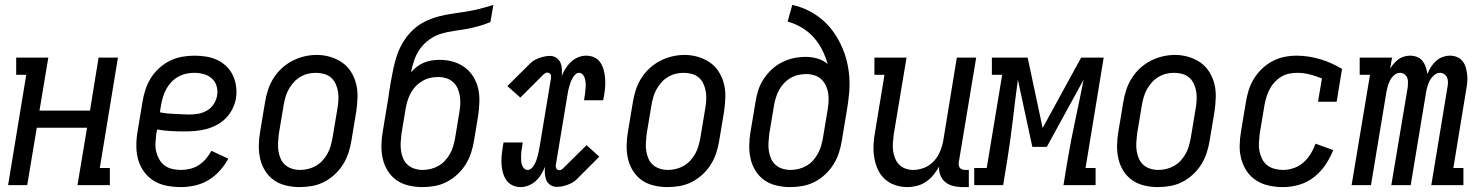

<svg xmlns="http://www.w3.org/2000/svg" viewBox="-20 -755 6040 783"><path d="M13 0 87 -450H46V-520H177L141 -304H347L382 -520H461L387 -70H428V0H296L335 -234H130L91 0Z M718 8Q689 8 660 2.5Q631 -3 607.5 -17.5Q584 -32 567.5 -54.5Q551 -77 543.5 -104Q536 -131 536 -160.5Q536 -190 541 -219L561 -339Q565 -364 573 -389Q581 -414 595 -436.5Q609 -459 629.5 -477.5Q650 -496 673.5 -507.5Q697 -519 722.5 -523.5Q748 -528 773 -528Q798 -528 822 -524Q846 -520 867 -510Q888 -500 904.5 -483.5Q921 -467 930.5 -446Q940 -425 943 -401Q946 -377 942 -352Q938 -331 927.5 -310Q917 -289 900.5 -272.5Q884 -256 863 -245Q842 -234 820.5 -228.5Q799 -223 777 -221Q755 -219 734 -219Q705 -219 676.5 -220.5Q648 -222 621 -227L617 -208Q615 -190 614 -171.5Q613 -153 617 -136.5Q621 -120 629.5 -105Q638 -90 651.5 -80Q665 -70 682.5 -66Q700 -62 718 -62Q736 -62 755 -66.5Q774 -71 790.5 -81.5Q807 -92 820 -107.5Q833 -123 842 -140L911 -108Q897 -82 876.5 -59Q856 -36 830 -20.5Q804 -5 775 1.5Q746 8 718 8ZM751 -288Q770 -288 788 -291Q806 -294 823 -303.5Q840 -313 851 -329.5Q862 -346 865 -364Q869 -384 863.5 -403Q858 -422 844.5 -434.5Q831 -447 812 -452.5Q793 -458 773 -458Q756 -458 739.5 -454.5Q723 -451 707.5 -442.5Q692 -434 679.5 -421Q667 -408 658.5 -392.5Q650 -377 645 -360.5Q640 -344 637 -328L632 -297Q647 -294 661.5 -292.5Q676 -291 691 -290.5Q706 -290 721 -289Q736 -288 751 -288Z M1202 8Q1174 8 1146.5 1.5Q1119 -5 1097.5 -20Q1076 -35 1061.5 -58Q1047 -81 1041 -107.5Q1035 -134 1035.5 -162.5Q1036 -191 1041 -219L1061 -339Q1065 -364 1073 -388.5Q1081 -413 1095 -435.5Q1109 -458 1129 -476.5Q1149 -495 1172.5 -507Q1196 -519 1221 -525Q1246 -531 1272 -531Q1300 -531 1327 -523Q1354 -515 1375.5 -500Q1397 -485 1411.5 -462Q1426 -439 1432.5 -412.5Q1439 -386 1438 -357.5Q1437 -329 1433 -301L1413 -181Q1409 -156 1401 -131.5Q1393 -107 1379 -84.5Q1365 -62 1345 -43.5Q1325 -25 1301.5 -13Q1278 -1 1252.5 3.5Q1227 8 1202 8ZM1204 -62Q1220 -62 1236.5 -66Q1253 -70 1268 -78.5Q1283 -87 1295 -100Q1307 -113 1315.5 -128.5Q1324 -144 1328.5 -160Q1333 -176 1336 -192L1356 -312Q1359 -329 1360 -346.5Q1361 -364 1358.5 -380.5Q1356 -397 1349 -412.5Q1342 -428 1330 -438.5Q1318 -449 1301.5 -453.5Q1285 -458 1268 -458Q1251 -458 1235 -454Q1219 -450 1204 -441Q1189 -432 1177.5 -419Q1166 -406 1157.5 -391Q1149 -376 1144.5 -360Q1140 -344 1137 -328L1117 -208Q1115 -191 1114 -173.5Q1113 -156 1115.5 -139.5Q1118 -123 1124.5 -108Q1131 -93 1143 -82.5Q1155 -72 1171 -67Q1187 -62 1204 -62Z M1702 8Q1674 8 1646.5 1.5Q1619 -5 1597.5 -20Q1576 -35 1561.5 -58Q1547 -81 1541 -107.5Q1535 -134 1535.5 -162.5Q1536 -191 1541 -219L1558 -322Q1561 -340 1564 -358Q1567 -376 1569 -394L1570 -398Q1571 -405 1572 -411Q1573 -417 1574 -423Q1579 -451 1585 -479Q1591 -507 1600.5 -534Q1610 -561 1626 -586.5Q1642 -612 1663.5 -632.5Q1685 -653 1712 -666.5Q1739 -680 1767 -687.5Q1795 -695 1823.5 -699Q1852 -703 1880 -707.5Q1908 -712 1936 -719Q1964 -726 1992 -735L1980 -665Q1956 -655 1931 -648Q1906 -641 1880.5 -636.5Q1855 -632 1829.5 -628.5Q1804 -625 1779 -617.5Q1754 -610 1731.5 -594Q1709 -578 1693.5 -556.5Q1678 -535 1669.5 -510Q1661 -485 1656 -460Q1667 -473 1681 -483.5Q1695 -494 1710 -500Q1725 -506 1741 -508.5Q1757 -511 1773 -511Q1801 -511 1827.5 -503.5Q1854 -496 1875 -480.5Q1896 -465 1910 -442.5Q1924 -420 1930 -394Q1936 -368 1935 -339.5Q1934 -311 1930 -283L1913 -181Q1909 -156 1901 -131.5Q1893 -107 1879 -84.5Q1865 -62 1845 -43.5Q1825 -25 1801.5 -13Q1778 -1 1752.5 3.5Q1727 8 1702 8ZM1704 -62Q1720 -62 1736.5 -66Q1753 -70 1768 -78.5Q1783 -87 1795 -100Q1807 -113 1815.5 -128.5Q1824 -144 1828.5 -160Q1833 -176 1836 -192L1853 -295Q1856 -312 1857 -329Q1858 -346 1855.5 -362.5Q1853 -379 1846.5 -394Q1840 -409 1828 -420Q1816 -431 1800 -436Q1784 -441 1767 -441Q1751 -441 1735 -437.5Q1719 -434 1704 -425.5Q1689 -417 1677 -405Q1665 -393 1656.5 -378Q1648 -363 1643 -347.5Q1638 -332 1635 -316L1617 -208Q1615 -191 1614 -173.5Q1613 -156 1615.5 -139.5Q1618 -123 1624.5 -108Q1631 -93 1643 -82.5Q1655 -72 1671 -67Q1687 -62 1704 -62Z M2103 8Q2086 8 2070.5 1Q2055 -6 2045.5 -19.5Q2036 -33 2031.5 -49Q2027 -65 2025.5 -82Q2024 -99 2025.5 -116.5Q2027 -134 2030 -152Q2030 -153 2030 -154.5Q2030 -156 2031 -157V-158Q2031 -160 2031.5 -162.5Q2032 -165 2032 -167Q2033 -168 2033 -170Q2033 -172 2033 -174H2112Q2112 -172 2111.5 -170.5Q2111 -169 2111 -167Q2110 -164 2109.5 -160.5Q2109 -157 2109 -154Q2107 -145 2106 -136Q2105 -127 2105 -118Q2105 -109 2105.5 -100Q2106 -91 2108.5 -83Q2111 -75 2117 -68.5Q2123 -62 2132 -62Q2141 -62 2148 -69Q2155 -76 2159.5 -84Q2164 -92 2167 -100.5Q2170 -109 2172.5 -118Q2175 -127 2176.5 -135.5Q2178 -144 2180 -153L2227 -436Q2227 -440 2227 -444Q2227 -448 2225.5 -451.5Q2224 -455 2220 -457Q2216 -459 2212 -459Q2208 -459 2203.5 -456.5Q2199 -454 2196 -451L2102 -357L2049 -404L2144 -498Q2152 -506 2162 -511Q2172 -516 2182 -519.5Q2192 -523 2202.5 -525Q2213 -527 2223 -527Q2237 -527 2248.5 -519.5Q2260 -512 2265.5 -499.5Q2271 -487 2271.5 -473Q2272 -459 2271 -445Q2277 -461 2286.5 -476Q2296 -491 2309 -503Q2322 -515 2338 -521.5Q2354 -528 2371 -528Q2388 -528 2403.5 -521Q2419 -514 2428 -500.5Q2437 -487 2441.5 -471Q2446 -455 2447.5 -438Q2449 -421 2448 -403.5Q2447 -386 2444 -368Q2444 -367 2443.5 -365.5Q2443 -364 2443 -363V-362Q2442 -360 2442 -357.5Q2442 -355 2441 -353Q2441 -352 2440.5 -350Q2440 -348 2440 -346H2362Q2362 -348 2362 -349.5Q2362 -351 2363 -353Q2363 -356 2363.5 -359.5Q2364 -363 2365 -366Q2366 -375 2367 -384Q2368 -393 2368.5 -402Q2369 -411 2368 -420Q2367 -429 2364.5 -437Q2362 -445 2356 -451.5Q2350 -458 2341 -458Q2333 -458 2326 -451Q2319 -444 2314.5 -436Q2310 -428 2307 -419.5Q2304 -411 2301.5 -402Q2299 -393 2297 -384.5Q2295 -376 2294 -367L2247 -84Q2246 -80 2246.5 -76Q2247 -72 2248.5 -68.5Q2250 -65 2253.5 -63Q2257 -61 2261 -61Q2266 -61 2270 -63.5Q2274 -66 2277 -69L2372 -163L2424 -116L2330 -22Q2322 -14 2312 -9Q2302 -4 2292 -0.5Q2282 3 2271.5 5Q2261 7 2250 7Q2236 7 2224.5 -0.5Q2213 -8 2208 -20.5Q2203 -33 2202 -47Q2201 -61 2203 -75Q2196 -59 2187 -44Q2178 -29 2165 -17Q2152 -5 2135.5 1.5Q2119 8 2103 8Z M2702 8Q2674 8 2646.5 1.5Q2619 -5 2597.5 -20Q2576 -35 2561.5 -58Q2547 -81 2541 -107.5Q2535 -134 2535.5 -162.5Q2536 -191 2541 -219L2561 -339Q2565 -364 2573 -388.5Q2581 -413 2595 -435.5Q2609 -458 2629 -476.5Q2649 -495 2672.5 -507Q2696 -519 2721 -525Q2746 -531 2772 -531Q2800 -531 2827 -523Q2854 -515 2875.5 -500Q2897 -485 2911.5 -462Q2926 -439 2932.5 -412.5Q2939 -386 2938 -357.5Q2937 -329 2933 -301L2913 -181Q2909 -156 2901 -131.5Q2893 -107 2879 -84.5Q2865 -62 2845 -43.5Q2825 -25 2801.5 -13Q2778 -1 2752.5 3.5Q2727 8 2702 8ZM2704 -62Q2720 -62 2736.5 -66Q2753 -70 2768 -78.5Q2783 -87 2795 -100Q2807 -113 2815.5 -128.5Q2824 -144 2828.5 -160Q2833 -176 2836 -192L2856 -312Q2859 -329 2860 -346.5Q2861 -364 2858.5 -380.5Q2856 -397 2849 -412.5Q2842 -428 2830 -438.5Q2818 -449 2801.5 -453.5Q2785 -458 2768 -458Q2751 -458 2735 -454Q2719 -450 2704 -441Q2689 -432 2677.5 -419Q2666 -406 2657.5 -391Q2649 -376 2644.5 -360Q2640 -344 2637 -328L2617 -208Q2615 -191 2614 -173.5Q2613 -156 2615.5 -139.5Q2618 -123 2624.5 -108Q2631 -93 2643 -82.5Q2655 -72 2671 -67Q2687 -62 2704 -62Z M3202 8Q3174 8 3146.5 1.5Q3119 -5 3097.5 -20Q3076 -35 3061.5 -58Q3047 -81 3041 -107.5Q3035 -134 3035.5 -162.5Q3036 -191 3041 -219L3061 -339Q3065 -364 3072.5 -387.5Q3080 -411 3094 -432.5Q3108 -454 3127.5 -472Q3147 -490 3170 -501.5Q3193 -513 3217 -518Q3241 -523 3266 -523Q3291 -523 3314.5 -516Q3338 -509 3355 -494Q3347 -524 3332.5 -552.5Q3318 -581 3297.5 -603.5Q3277 -626 3249.5 -642.5Q3222 -659 3192 -667L3211 -735Q3244 -728 3274.5 -713Q3305 -698 3330.5 -677Q3356 -656 3375.5 -629.5Q3395 -603 3409.5 -572.5Q3424 -542 3432.5 -509Q3441 -476 3443.5 -441.5Q3446 -407 3442.5 -371.5Q3439 -336 3433 -301L3413 -181Q3409 -156 3401 -131.5Q3393 -107 3379 -84.5Q3365 -62 3345 -43.5Q3325 -25 3301.5 -13Q3278 -1 3252.5 3.5Q3227 8 3202 8ZM3204 -62Q3220 -62 3236.5 -66Q3253 -70 3268 -78.5Q3283 -87 3295 -100Q3307 -113 3315.5 -128.5Q3324 -144 3328.5 -160Q3333 -176 3336 -192L3355 -306Q3358 -324 3359 -341Q3360 -358 3357.5 -374.5Q3355 -391 3348 -406Q3341 -421 3329 -432Q3317 -443 3301 -448Q3285 -453 3268 -453Q3252 -453 3236 -449.5Q3220 -446 3205 -437.5Q3190 -429 3178 -416.5Q3166 -404 3158 -389.5Q3150 -375 3145 -359.5Q3140 -344 3137 -328L3117 -208Q3115 -191 3114 -173.5Q3113 -156 3115.5 -139.5Q3118 -123 3124.5 -108Q3131 -93 3143 -82.5Q3155 -72 3171 -67Q3187 -62 3204 -62Z M3680 8Q3654 8 3629.5 -0.5Q3605 -9 3587 -26Q3569 -43 3559 -66Q3549 -89 3545 -114.5Q3541 -140 3542.5 -166.5Q3544 -193 3549 -219L3587 -450H3546V-520H3677L3625 -208Q3623 -191 3621.5 -174Q3620 -157 3622 -141Q3624 -125 3630 -110Q3636 -95 3646.5 -84Q3657 -73 3672.5 -67.5Q3688 -62 3704 -62Q3727 -62 3749.5 -71Q3772 -80 3788.5 -98Q3805 -116 3814 -138Q3823 -160 3827 -183L3882 -520H3961L3890 -93Q3889 -87 3890 -81Q3891 -75 3894.5 -70.5Q3898 -66 3904 -64Q3910 -62 3916 -62H3931V8H3904Q3886 8 3867.5 3.5Q3849 -1 3835.5 -12Q3822 -23 3815 -40Q3808 -57 3810 -76Q3800 -58 3786.5 -41.5Q3773 -25 3756 -13.5Q3739 -2 3719 3Q3699 8 3680 8Z M3953 0V-70H4004L4067 -450H4025V-520H4171L4232 -233L4389 -520H4481L4407 -70H4448V0H4317L4334 -104Q4348 -186 4365.5 -267Q4383 -348 4399 -430L4249 -156H4190L4131 -430Q4120 -348 4110.5 -266.5Q4101 -185 4088 -104L4071 0Z M4702 8Q4674 8 4646.5 1.5Q4619 -5 4597.5 -20Q4576 -35 4561.5 -58Q4547 -81 4541 -107.5Q4535 -134 4535.5 -162.5Q4536 -191 4541 -219L4561 -339Q4565 -364 4573 -388.5Q4581 -413 4595 -435.5Q4609 -458 4629 -476.5Q4649 -495 4672.5 -507Q4696 -519 4721 -525Q4746 -531 4772 -531Q4800 -531 4827 -523Q4854 -515 4875.5 -500Q4897 -485 4911.5 -462Q4926 -439 4932.5 -412.5Q4939 -386 4938 -357.5Q4937 -329 4933 -301L4913 -181Q4909 -156 4901 -131.5Q4893 -107 4879 -84.5Q4865 -62 4845 -43.5Q4825 -25 4801.5 -13Q4778 -1 4752.5 3.5Q4727 8 4702 8ZM4704 -62Q4720 -62 4736.5 -66Q4753 -70 4768 -78.5Q4783 -87 4795 -100Q4807 -113 4815.5 -128.5Q4824 -144 4828.5 -160Q4833 -176 4836 -192L4856 -312Q4859 -329 4860 -346.5Q4861 -364 4858.5 -380.5Q4856 -397 4849 -412.5Q4842 -428 4830 -438.5Q4818 -449 4801.5 -453.5Q4785 -458 4768 -458Q4751 -458 4735 -454Q4719 -450 4704 -441Q4689 -432 4677.5 -419Q4666 -406 4657.5 -391Q4649 -376 4644.5 -360Q4640 -344 4637 -328L4617 -208Q4615 -191 4614 -173.5Q4613 -156 4615.5 -139.5Q4618 -123 4624.5 -108Q4631 -93 4643 -82.5Q4655 -72 4671 -67Q4687 -62 4704 -62Z M5212 8Q5183 8 5155 2Q5127 -4 5104 -18.5Q5081 -33 5065.5 -55.5Q5050 -78 5042.5 -105Q5035 -132 5035.5 -161Q5036 -190 5041 -219L5061 -339Q5065 -364 5072.5 -388Q5080 -412 5094 -434.5Q5108 -457 5127.5 -475.5Q5147 -494 5170 -506Q5193 -518 5218 -523Q5243 -528 5268 -528Q5293 -528 5318 -524Q5343 -520 5366 -513Q5389 -506 5411 -496Q5433 -486 5453 -474L5431 -340H5355L5371 -435Q5347 -445 5321.5 -451.5Q5296 -458 5270 -458Q5253 -458 5236.5 -454.5Q5220 -451 5205 -442Q5190 -433 5178 -420Q5166 -407 5158 -391.5Q5150 -376 5145 -360Q5140 -344 5137 -328L5117 -208Q5115 -190 5114 -172Q5113 -154 5116.5 -137.5Q5120 -121 5127.5 -106Q5135 -91 5148 -81Q5161 -71 5178 -66.5Q5195 -62 5212 -62Q5234 -62 5256 -69.5Q5278 -77 5295.5 -92.5Q5313 -108 5325 -127.5Q5337 -147 5345 -169L5417 -143Q5405 -112 5385.5 -83Q5366 -54 5338.5 -32.5Q5311 -11 5278 -1.5Q5245 8 5212 8Z M5492 0 5567 -450H5525V-520H5657L5649 -475Q5649 -475 5649 -475Q5649 -475 5649 -475Q5656 -486 5664.5 -496Q5673 -506 5683.5 -513.5Q5694 -521 5706.5 -524.5Q5719 -528 5731 -528Q5731 -528 5731 -528Q5731 -528 5731 -528Q5746 -528 5759.5 -522.5Q5773 -517 5781.5 -506Q5790 -495 5794.5 -481.5Q5799 -468 5801 -453Q5807 -468 5815.5 -481.5Q5824 -495 5836 -506Q5848 -517 5863 -522.5Q5878 -528 5893 -528Q5893 -528 5893 -528Q5893 -528 5893 -528Q5909 -528 5923 -522Q5937 -516 5945.5 -504.5Q5954 -493 5958 -478.5Q5962 -464 5963.5 -449Q5965 -434 5963.5 -418.5Q5962 -403 5959 -387L5907 -70H5948V0H5817L5883 -400Q5885 -410 5885 -420Q5885 -430 5881.5 -438.5Q5878 -447 5870 -452.5Q5862 -458 5852 -458Q5839 -458 5828 -448Q5817 -438 5810.5 -425.5Q5804 -413 5800.5 -400Q5797 -387 5795 -374L5733 0H5654L5721 -400Q5722 -410 5722 -420Q5722 -430 5718.5 -438.5Q5715 -447 5707 -452.5Q5699 -458 5689 -458Q5676 -458 5665 -448Q5654 -438 5648 -425.5Q5642 -413 5638.5 -400Q5635 -387 5633 -374L5571 0Z"/></svg>

Font: Iosevka Gothic
Style: Italic
Weight: 400
Italic angle: -9°
Monospace: yes
Designer: Belleve Invis
Foundry: Belleve Invis
Version: Version 15.5.1; ttfautohint (v1.8.4)